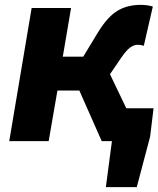

<svg xmlns="http://www.w3.org/2000/svg" viewBox="-20 -580 651 789"><path d="M440 0H398L306 -208H216L180 0H18L110 -547H272L238 -347H322L382 -446Q421 -510 461.5 -535Q502 -560 558 -560Q586 -560 608 -553L571 -392Q557 -396 547 -396Q530 -396 514.5 -384.5Q499 -373 479 -344L432 -275L499 -135H611L597 -19L542 189H415Z"/></svg>

Font: Nebula Sans Bold
Style: Regular
Weight: 700
Italic angle: -9°
Designer: Paul D. Hunt for Adobe (as Source Sans)
Foundry: Nebula Entertainment & Broadcasting LLC
Version: Version 1.010